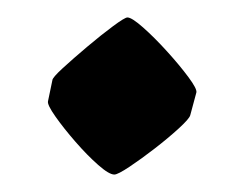

<svg xmlns="http://www.w3.org/2000/svg" viewBox="-20 -168 276 220"><path d="M40 -76Q40 -79 52 -90Q64 -101 80 -114.5Q96 -128 109.5 -138Q123 -148 126 -148Q131 -148 144 -136.5Q157 -125 171.5 -109Q186 -93 196 -79.5Q206 -66 205 -62L198 -36Q197 -32 185 -21Q173 -10 157.5 2Q142 14 128.5 23Q115 32 111 32Q105 32 92.5 21Q80 10 66.5 -5.5Q53 -21 43.5 -34.5Q34 -48 35 -52Z"/></svg>

Font: Grenze Gotisch Black
Style: Regular
Weight: 900
Designer: Renata Polastri
Foundry: Omnibus-Type
Version: Version 1.001